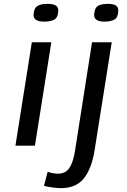

<svg xmlns="http://www.w3.org/2000/svg" viewBox="-20 -755 660 995"><path d="M226 -735Q256 -735 269 -726.5Q282 -718 282 -701Q281 -664 261.5 -653.5Q242 -643 209 -643Q154 -643 154 -677Q155 -711 172.5 -723Q190 -735 226 -735ZM60 0 145 -536H246L161 0ZM539 -735Q568 -735 580.5 -726.5Q593 -718 593 -701Q592 -664 572.5 -653.5Q553 -643 522 -643Q468 -643 468 -677Q469 -711 485.5 -723Q502 -735 539 -735ZM559 -536 470 25Q455 118 415 169Q375 220 295 220Q283 220 256 217Q229 214 208 208L227 135Q242 141 256 143Q270 145 280 145Q320 145 339.5 115.5Q359 86 368 31L457 -536Z"/></svg>

Font: Georama ExtraExtended
Style: Italic
Weight: 400
Width: 8
Italic angle: -9°
Designer: Jean-Baptiste Levee
Foundry: Production Type
Version: Version 1.000